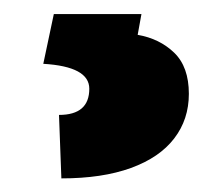

<svg xmlns="http://www.w3.org/2000/svg" viewBox="-20 -25 318 275"><path d="M57.1 -4.9H182.6L177.2 24.9Q208.5 30.3 229.5 50.5Q250.5 70.8 250.5 109.4Q250.5 146 229.5 173.3Q208.5 200.7 167.5 215.6Q126.5 230.5 67.9 230.5L64.5 139.6Q107.9 139.6 107.9 102.1Q107.9 70.3 42 66.4Z"/></svg>

Font: Mardoto Black
Style: Regular
Weight: 900
Designer: Christian Robertson, Vahan Hovhannisyan
Foundry: Google
Version: Version 1.000